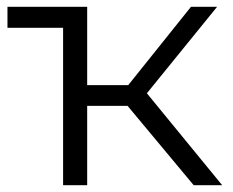

<svg xmlns="http://www.w3.org/2000/svg" viewBox="-20 -546 686 566"><path d="M237 -295V-526H2V-464H166V0H237V-234H356L551 0H635L413 -271L620 -526H543L358 -295Z"/></svg>

Font: Montserrat Z
Style: Regular
Weight: 400
Designer: Julieta Ulanovsky
Foundry: Julieta Ulanovsky
Version: Version 8.000